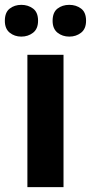

<svg xmlns="http://www.w3.org/2000/svg" viewBox="-35 -772 375 792"><path d="M227 0H78V-546H227ZM-15 -686Q-15 -721 5 -736.5Q25 -752 52.9 -752Q80.8 -752 101.4 -736.6Q122 -721.2 122 -686.4Q122 -653 101.4 -637Q80.8 -621 52.9 -621Q25 -621 5 -637.2Q-15 -653.5 -15 -686ZM182 -686Q182 -721 202.1 -736.5Q222.3 -752 250.6 -752Q279 -752 299.5 -736.6Q320 -721.2 320 -686.4Q320 -653 299.4 -637Q278.9 -621 251 -621Q222.5 -621 202.2 -637.2Q182 -653.5 182 -686Z"/></svg>

Font: Noto Sans Lisu
Style: Regular
Weight: 400
Designer: Monotype Design Team. David Williams.
Foundry: Monotype Imaging Inc.
Version: Version 2.102